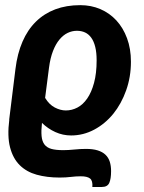

<svg xmlns="http://www.w3.org/2000/svg" viewBox="-20 -544 573 764"><path d="M16.5 -67.5 41.5 -269.5Q49 -331 69.5 -378.2Q90 -425.5 122.8 -457.8Q155.5 -490 199.8 -506.8Q244 -523.5 299.5 -523.5Q342.5 -523.5 379.2 -507.8Q416 -492 443 -462.8Q470 -433.5 485.5 -391.8Q501 -350 501 -298.5Q501 -238 482 -184.5Q463 -131 430.8 -91.2Q398.5 -51.5 355 -28.2Q311.5 -5 263 -5Q230 -5 200.2 -18.5Q170.5 -32 147 -55Q143.5 -23.5 145.5 -2.5Q147.5 18.5 157 31Q166.5 43.5 184.5 48.5Q202.5 53.5 232 53.5Q251.5 53.5 275.8 51Q300 48.5 322.5 48.5Q350 48.5 369 54.5Q388 60.5 399.8 71.8Q411.5 83 416.8 99.5Q422 116 422 137Q422 167.5 414.8 183.8Q407.5 200 385.5 200H347.5Q349.5 175 338.2 166.2Q327 157.5 301.5 157.5Q281.5 157.5 262 160Q242.5 162.5 217 162.5Q166.5 162.5 126 151.2Q85.5 140 58.5 113.2Q31.5 86.5 20 42.2Q8.5 -2 17 -68ZM159.5 -154.5Q175.5 -128 198 -116.2Q220.5 -104.5 242 -104.5Q266 -104.5 288 -116Q310 -127.5 327 -152Q344 -176.5 354.2 -214.2Q364.5 -252 364.5 -304Q364.5 -335 359 -357.2Q353.5 -379.5 343.2 -393.8Q333 -408 318.5 -414.8Q304 -421.5 286 -421.5Q267 -421.5 249.2 -413Q231.5 -404.5 216.5 -386.5Q201.5 -368.5 190.8 -340.8Q180 -313 175 -274.5Z"/></svg>

Font: Lato Heavy
Style: Italic
Weight: 800
Italic angle: -7°
Designer: Lukasz Dziedzic
Foundry: tyPoland Lukasz Dziedzic
Version: Version 2.007; 2014-02-27